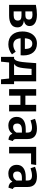

<svg xmlns="http://www.w3.org/2000/svg" viewBox="1485 -2069 742 3752"><g transform="rotate(90 1856.0 -193.0)"><path d="M515 -162Q515 -80 452.5 -40Q390 0 284 0H75V-523Q182 -544 268 -544Q371 -544 430 -507Q489 -470 489 -400Q489 -356 461.5 -327.5Q434 -299 380 -289Q515 -274 515 -162ZM203 -452V-318H279Q362 -318 362 -389Q362 -457 267 -457Q240 -457 203 -452ZM382 -170Q382 -207 359 -224.5Q336 -242 283 -242H203V-89H281Q382 -89 382 -170Z M1060 -225H728Q734 -148 768 -115Q802 -82 858 -82Q893 -82 924 -93.5Q955 -105 990 -129L1043 -56Q955 15 847 15Q726 15 660.5 -59Q595 -133 595 -261Q595 -342 623 -406.5Q651 -471 704 -507.5Q757 -544 830 -544Q941 -544 1002 -473.5Q1063 -403 1063 -277Q1063 -267 1060 -225ZM936 -314Q936 -453 833 -453Q786 -453 759.5 -418.5Q733 -384 728 -308H936Z M1624 -97V158H1531L1514 0H1201L1185 158H1091V-97H1126Q1147 -111 1159.5 -131.5Q1172 -152 1182.5 -201Q1193 -250 1200 -342L1214 -529H1569V-97ZM1446 -439H1326L1319 -355Q1312 -269 1302 -220Q1292 -171 1275 -143.5Q1258 -116 1228 -97H1446Z M2029 -221H1850V0H1722V-529H1850V-318H2029V-529H2157V0H2029Z M2737 -72 2710 13Q2664 9 2636 -9Q2608 -27 2593 -65Q2540 15 2434 15Q2356 15 2310 -30Q2264 -75 2264 -148Q2264 -234 2326 -279.5Q2388 -325 2504 -325H2571V-355Q2571 -406 2547.5 -426.5Q2524 -447 2472 -447Q2415 -447 2331 -419L2302 -506Q2401 -544 2493 -544Q2697 -544 2697 -362V-140Q2697 -109 2706.5 -94.5Q2716 -80 2737 -72ZM2571 -143V-250H2518Q2394 -250 2394 -158Q2394 -120 2413 -99Q2432 -78 2469 -78Q2534 -78 2571 -143Z M2850 0V-529H3204L3189 -429H2978V0Z M3674 -72 3647 13Q3601 9 3573 -9Q3545 -27 3530 -65Q3477 15 3371 15Q3293 15 3247 -30Q3201 -75 3201 -148Q3201 -234 3263 -279.5Q3325 -325 3441 -325H3508V-355Q3508 -406 3484.5 -426.5Q3461 -447 3409 -447Q3352 -447 3268 -419L3239 -506Q3338 -544 3430 -544Q3634 -544 3634 -362V-140Q3634 -109 3643.5 -94.5Q3653 -80 3674 -72ZM3508 -143V-250H3455Q3331 -250 3331 -158Q3331 -120 3350 -99Q3369 -78 3406 -78Q3471 -78 3508 -143Z"/></g></svg>

Font: Fira Sans Medium
Style: Regular
Weight: 500
Designer: bBox Type GmbH & Carrois Corporate GbR & Edenspiekermann AG
Foundry: bBox Type GmbH & Carrois Corporate GbR & Edenspiekermann AG
Version: Version 4.301